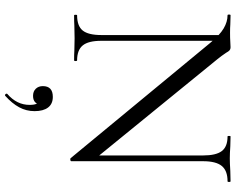

<svg xmlns="http://www.w3.org/2000/svg" viewBox="-107 -558 941 767"><g transform="rotate(90 363.5 -174.5)"><path d="M120 -602 143 -600V-109Q143 -57 161.5 -34.5Q180 -12 221 -12Q224 -12 224 -6Q224 0 221 0Q196 0 183 -1L133 -2L82 -1Q68 0 41 0Q39 0 39 -6Q39 -12 41 -12Q84 -12 102 -34.5Q120 -57 120 -109ZM612 14 152 -543Q120 -582 93.5 -597.5Q67 -613 41 -613Q38 -613 38 -619Q38 -625 41 -625L78 -624Q90 -623 111 -623Q133 -623 147 -624Q161 -625 169 -625Q176 -625 180.5 -621.5Q185 -618 191 -607Q203 -589 216 -573L616 -82L624 12Q624 14 619 15Q614 16 612 14ZM624 12 601 -19V-515Q601 -567 583.5 -590Q566 -613 525 -613Q523 -613 523 -619Q523 -625 525 -625L564 -624Q594 -622 613 -622Q631 -622 663 -624L704 -625Q707 -625 707 -619Q707 -613 704 -613Q662 -613 643 -590Q624 -567 624 -515ZM360 276Q357 276 355 272.5Q353 269 355 267Q399 229 399 178Q399 158 394 149Q389 140 378 135L396 129Q398 146 389 155Q380 164 363 164Q345 164 334.5 153Q324 142 324 125Q324 85 367 85Q395 85 409.5 104Q424 123 424 158Q424 191 408.5 219.5Q393 248 363 275Q362 276 360 276Z"/></g></svg>

Font: Cormorant SC
Style: Regular
Weight: 400
Designer: Christian Thalmann (Catharsis Fonts)
Foundry: Catharsis Fonts
Version: Version 4.000